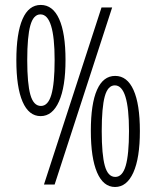

<svg xmlns="http://www.w3.org/2000/svg" viewBox="-20 -744 630 774"><path d="M45.9 -501Q45.9 -609.9 70.8 -667Q95.7 -724.1 144.3 -724.1Q192.9 -724.1 218.5 -667.2Q244.1 -610.4 244.1 -502.2Q244.1 -394 217.8 -335Q191.4 -275.9 143.8 -275.9Q96.2 -275.9 71 -334Q45.9 -392.1 45.9 -501ZM200.2 0H157.2L389.2 -713.9H432.1ZM143.1 -686Q114.7 -686 102.3 -641.4Q89.8 -596.7 89.8 -501.7Q89.8 -406.7 102.5 -361.8Q115.2 -316.9 145 -316.9Q173.8 -316.9 187 -362.1Q200.2 -407.2 200.2 -502Q200.2 -686 143.1 -686ZM346.2 -216.6Q346.2 -325.7 371.1 -381.8Q396 -438 444.3 -438Q492.7 -438 518.3 -381.1Q543.9 -324.2 543.9 -215.6Q543.9 -106.9 517.6 -48.6Q491.2 9.8 443.8 9.8Q396.5 9.8 371.3 -48.8Q346.2 -107.4 346.2 -216.6ZM442.9 -399.9Q414.6 -399.9 402.3 -355.2Q390.1 -310.5 390.1 -215.6Q390.1 -120.6 402.6 -75.7Q415 -30.8 444.8 -30.8Q473.6 -30.8 486.8 -75.9Q500 -121.1 500 -215.8Q500 -399.9 442.9 -399.9Z"/></svg>

Font: Open Sans Hebrew Condensed Light
Style: Regular
Weight: 300
Width: 3
Foundry: Ascender Corporation, Yanek Iontef
Version: Version 2.001;PS 002.001;hotconv 1.0.70;makeotf.lib2.5.58329